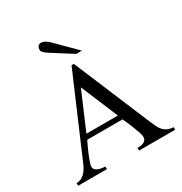

<svg xmlns="http://www.w3.org/2000/svg" viewBox="-160 -792 861 909"><g transform="rotate(-30 271.0 -337.0)"><path d="M338.9 0V-14.2Q347.2 -14.2 356 -15.4Q364.7 -16.6 372.1 -20Q379.4 -23.4 384.3 -29.5Q389.2 -35.6 389.2 -45.9Q389.2 -55.7 383.3 -73.2Q377.4 -90.8 370.1 -109.4Q362.8 -127.9 355.5 -144Q348.1 -160.2 345.2 -167H151.9Q149.9 -163.1 145.8 -154.1Q141.6 -145 136.2 -133.5Q130.9 -122.1 125.5 -109.4Q120.1 -96.7 115.5 -84.5Q110.8 -72.3 107.9 -62Q105 -51.8 105 -45.9Q105 -36.1 111.3 -30Q117.7 -23.9 127 -20.5Q136.2 -17.1 146 -15.9Q155.8 -14.6 163.1 -14.2V0H5.9V-14.2Q24.4 -15.1 37.4 -23.2Q50.3 -31.2 59.3 -43.2Q68.4 -55.2 75.2 -69.8Q82 -84.5 87.9 -99.1L264.2 -509.8H276.9L450.2 -96.2Q457.5 -79.1 464.1 -64.7Q470.7 -50.3 480 -39.3Q489.3 -28.3 502.4 -21.7Q515.6 -15.1 536.1 -14.2V0ZM250 -397 163.1 -193.8H335ZM310.5 -544.9 202.6 -613.3Q169.4 -633.8 169.4 -646Q169.4 -674.3 192.4 -674.3Q211.9 -674.3 236.3 -649.9L341.3 -544.9Z"/></g></svg>

Font: Scheherazade Urdu
Style: Regular
Weight: 400
Designer: SIL International
Foundry: SIL International
Version: Version 1.005 (build 117/117)